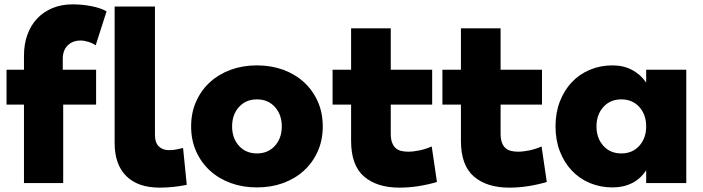

<svg xmlns="http://www.w3.org/2000/svg" viewBox="-20 -790 3224 881"><path d="M270 -310V50H90V-310H10V-470H90V-535Q90 -588 106 -631.5Q122 -675 151 -705.5Q180 -736 221 -753Q262 -770 313 -770Q358 -770 400.5 -761.5Q443 -753 469 -738L419 -582Q405 -592 385.5 -598Q366 -604 350 -604Q313 -604 290.5 -581.5Q268 -559 268 -520V-470H421V-310Z M506 -760H691V-171Q691 -136 708.5 -118.5Q726 -101 756 -101Q772 -101 788.5 -104Q805 -107 820 -111L837 58Q810 64 776.5 67.5Q743 71 713 71Q613 71 559.5 18Q506 -35 506 -134Z M857 -210Q857 -273 880 -324.5Q903 -376 943.5 -413Q984 -450 1039 -470Q1094 -490 1159 -490Q1224 -490 1279 -470Q1334 -450 1374.5 -413Q1415 -376 1438 -324.5Q1461 -273 1461 -210Q1461 -147 1438 -95.5Q1415 -44 1374.5 -7Q1334 30 1279 50Q1224 70 1159 70Q1094 70 1039 50Q984 30 943.5 -7Q903 -44 880 -95.5Q857 -147 857 -210ZM1045 -210Q1045 -156 1076.5 -121Q1108 -86 1159 -86Q1210 -86 1241.5 -121Q1273 -156 1273 -210Q1273 -264 1241.5 -299Q1210 -334 1159 -334Q1108 -334 1076.5 -299Q1045 -264 1045 -210Z M1963 -310H1773V-177Q1773 -152 1779 -136Q1785 -120 1795.5 -110.5Q1806 -101 1821 -97.5Q1836 -94 1853 -94Q1877 -94 1905.5 -100Q1934 -106 1961 -118L1985 45Q1945 57 1900.5 64Q1856 71 1813 71Q1710 71 1650.5 20Q1591 -31 1591 -144V-310H1506V-470H1591V-660H1773V-470H1963Z M2467 -310H2277V-177Q2277 -152 2283 -136Q2289 -120 2299.5 -110.5Q2310 -101 2325 -97.5Q2340 -94 2357 -94Q2381 -94 2409.5 -100Q2438 -106 2465 -118L2489 45Q2449 57 2404.5 64Q2360 71 2317 71Q2214 71 2154.5 20Q2095 -31 2095 -144V-310H2010V-470H2095V-660H2277V-470H2467Z M2529 -210Q2529 -273 2549 -324.5Q2569 -376 2604 -413Q2639 -450 2687 -470Q2735 -490 2791 -490Q2841 -490 2880.5 -469Q2920 -448 2945 -411V-470H3129V50H2945V-9Q2920 30 2880.5 50Q2841 70 2791 70Q2735 70 2687 50Q2639 30 2604 -7Q2569 -44 2549 -95.5Q2529 -147 2529 -210ZM2717 -210Q2717 -156 2748.5 -121Q2780 -86 2831 -86Q2882 -86 2913.5 -121Q2945 -156 2945 -210Q2945 -264 2913.5 -299Q2882 -334 2831 -334Q2780 -334 2748.5 -299Q2717 -264 2717 -210Z"/></svg>

Font: OA Gothic ExtraBold
Style: Regular
Weight: 800
Designer: Choi Chi-young, Lee Jaesang, Lee Juhyun, Han Dohee
Foundry: DDUNGSANG CORP.
Version: Version 1.000;Build 20210203